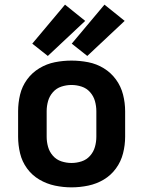

<svg xmlns="http://www.w3.org/2000/svg" viewBox="-20 -799 616 827"><path d="M288 8Q324 8 360 0.5Q396 -7 427 -25.5Q458 -44 479.5 -73.5Q501 -103 510 -138.5Q519 -174 519 -210V-320Q519 -356 510 -391.5Q501 -427 479.5 -456.5Q458 -486 427 -505Q396 -524 360 -531Q324 -538 288 -538Q252 -538 216.5 -531Q181 -524 149.5 -505Q118 -486 96.5 -456.5Q75 -427 66.5 -391.5Q58 -356 58 -320V-210Q58 -174 66.5 -138.5Q75 -103 96.5 -73.5Q118 -44 149.5 -25.5Q181 -7 216.5 0.5Q252 8 288 8ZM288 -97Q266 -97 244.5 -104Q223 -111 208 -128Q193 -145 187 -166.5Q181 -188 181 -210V-320Q181 -342 187 -363.5Q193 -385 208 -402Q223 -419 244.5 -426Q266 -433 288 -433Q310 -433 331.5 -426Q353 -419 368 -402Q383 -385 389 -363.5Q395 -342 395 -320V-210Q395 -188 389 -166.5Q383 -145 368 -128Q353 -111 331.5 -104Q310 -97 288 -97ZM356 -558 517 -709 430 -779 289 -611ZM186 -558 347 -709 260 -779 119 -611Z"/></svg>

Font: Iosevka Sparkle
Style: Bold
Weight: 700
Designer: Belleve Invis
Foundry: Belleve Invis
Version: Version 4.5.0; ttfautohint (v1.8.3)